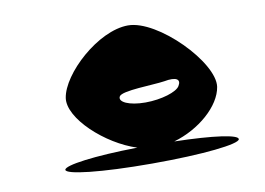

<svg xmlns="http://www.w3.org/2000/svg" viewBox="-58 -799 885 642"><g transform="rotate(-10 384.5 -478.5)"><path d="M121 -274C119 -258 236 -244 411 -244C586 -244 708 -258 710 -274C712 -289 629 -301 496 -304C583 -329 659 -395 669 -459C681 -540 512 -713 411 -713C309 -713 176 -590 164 -510C154 -442 267 -338 371 -305C224 -303 123 -289 121 -274ZM343 -484C353 -502 459 -502 498 -508C540 -516 555 -505 542 -484C532 -466 479 -449 424 -449C369 -449 333 -466 343 -484Z"/></g></svg>

Font: Ampere
Style: ExtIta
Weight: 400
Version: Version 1